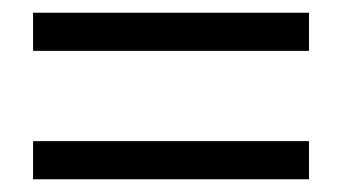

<svg xmlns="http://www.w3.org/2000/svg" viewBox="-20 -437 538 302"><path d="M32 -357V-417H466V-357ZM32 -155V-215H466V-155Z"/></svg>

Font: Nunito Sans 7pt Condensed
Style: Regular
Weight: 400
Width: 3
Designer: Vernon Adams
Foundry: Vernon Adams
Version: Version 3.101;gftools[0.9.27]